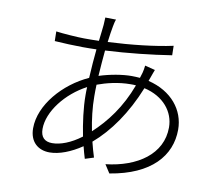

<svg xmlns="http://www.w3.org/2000/svg" viewBox="-86 -883 1172 1021"><g transform="rotate(10 500.0 -372.5)"><path d="M437 -171C425 -231 417 -296 417 -357C417 -377 417 -398 418 -419C467 -437 530 -453 597 -453C607 -453 616 -453 625 -452C579 -328 511 -239 437 -171ZM239 -72C199 -72 176 -93 176 -138C176 -232 262 -341 371 -398C370 -383 370 -369 370 -355C370 -285 381 -206 395 -135C338 -92 283 -72 239 -72ZM696 -512C701 -524 705 -539 710 -550L655 -564C654 -552 651 -535 648 -524C645 -514 642 -504 639 -495C625 -496 610 -497 594 -497C545 -497 479 -486 420 -467C423 -515 427 -563 431 -606C550 -612 680 -626 787 -643L786 -694C690 -673 563 -659 437 -653C441 -687 446 -717 450 -739C452 -751 456 -769 460 -778L402 -779C402 -770 401 -755 400 -739C398 -716 394 -686 390 -651C363 -650 336 -650 310 -650C277 -650 192 -656 158 -661L159 -609C197 -606 273 -603 310 -603C334 -603 359 -603 385 -604C380 -556 376 -502 373 -448C240 -388 126 -259 126 -133C126 -59 172 -21 234 -21C286 -21 348 -45 407 -85C413 -61 419 -39 425 -20L472 -35C464 -60 456 -88 449 -117C537 -192 615 -303 672 -445C778 -421 837 -346 837 -262C837 -118 708 -30 538 -11L567 34C788 -2 887 -118 887 -259C887 -364 815 -456 687 -487Z"/></g></svg>

Font: Noto Sans Japanese Light
Style: Regular
Weight: 300
Designer: Ryoko NISHIZUKA (kana & ideographs); Paul D. Hunt (Latin, Greek & Cyrillic); Wenlong ZHANG (bopomofo); Sandoll Communica
Foundry: Adobe Systems Incorporated
Version: Version 1.000;PS 1;hotconv 1.0.78;makeotf.lib2.5.61930